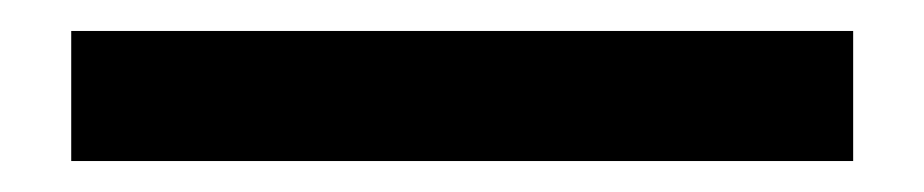

<svg xmlns="http://www.w3.org/2000/svg" viewBox="-20 15 597 124"><path d="M26 119V35H531V119Z"/></svg>

Font: Hind Medium
Style: Regular
Weight: 500
Designer: Manushi Parikh, Satya Rajpurohit
Foundry: Indian Type Foundry
Version: Version 1.201;PS 1.0;hotconv 1.0.78;makeotf.lib2.5.61930; tt